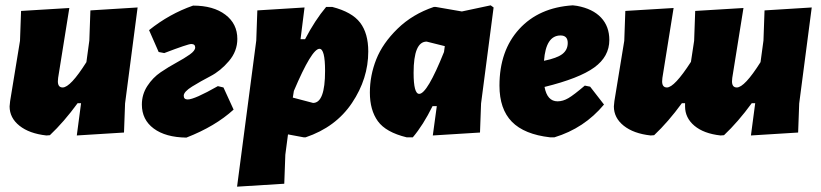

<svg xmlns="http://www.w3.org/2000/svg" viewBox="-20 -504 3079 720"><path d="M240 -474 198 -212 197 -199Q197 -176 215 -176Q244 -176 304 -271L315 -352L319 -465L496 -476L449 -116L445 -7L268 4L284 -117H271Q220 -47 167 3L154 4Q90 -3 53 -32.5Q16 -62 16 -105L18 -125L55 -351L59 -463Z M679 12Q601 11 556.5 -22Q512 -55 512 -112Q512 -150 532.5 -181.5Q553 -213 582.5 -233Q612 -253 641.5 -269Q671 -285 691.5 -299.5Q712 -314 712 -326Q712 -339 697 -339Q685 -339 596 -305L575 -309L539 -391Q615 -452 704 -483Q780 -483 825 -449Q870 -415 870 -358Q870 -312 838.5 -275Q807 -238 769.5 -218.5Q732 -199 700.5 -179.5Q669 -160 669 -145Q669 -131 684 -131Q709 -131 797 -181L818 -176L856 -93Q787 -30 679 12Z M1122 -476 1107 -357H1124Q1161 -428 1203 -478H1226Q1300 -459 1330.5 -419Q1361 -379 1361 -311Q1361 -209 1300 -118Q1239 -27 1126 11H1119L1060 0L1050 76L1046 185L869 196L941 -352L945 -465ZM1178 -321Q1149 -321 1082 -163L1078 -138L1154 -118Q1199 -118 1199 -238Q1199 -321 1178 -321Z M1607 -478H1614L1712 -461L1820 -484L1831 -476L1784 -116L1780 -7L1603 4L1618 -106H1602Q1567 -35 1528 11H1505Q1427 -8 1397 -49.5Q1367 -91 1367 -157Q1367 -221 1391 -281.5Q1415 -342 1471 -396.5Q1527 -451 1607 -478ZM1531 -231Q1531 -152 1552 -152Q1582 -152 1645 -309L1648 -331L1580 -348Q1531 -348 1531 -231Z M2245 -112Q2171 -23 2059 11H2043Q1946 0 1899.5 -47.5Q1853 -95 1853 -183Q1853 -314 1927 -395Q2001 -476 2128 -484L2144 -482Q2203 -471 2234 -438Q2265 -405 2265 -354Q2265 -292 2208.5 -251Q2152 -210 2022 -178Q2032 -124 2071 -124Q2091 -124 2111.5 -136Q2132 -148 2173 -183L2193 -179ZM2082 -371Q2027 -371 2020 -276Q2069 -286 2089 -301.5Q2109 -317 2109 -343Q2109 -371 2082 -371Z M2506 -474 2464 -212 2463 -199Q2463 -176 2481 -176Q2509 -176 2571 -272L2583 -351L2587 -463L2768 -474L2726 -212L2725 -199Q2725 -176 2743 -176Q2772 -176 2832 -271L2843 -352L2847 -465L3024 -476L2977 -116L2973 -7L2796 4L2812 -117H2799Q2748 -47 2695 3L2682 4Q2619 -3 2584 -32.5Q2549 -62 2549 -105V-117H2537Q2486 -47 2433 3L2420 4Q2356 -3 2319 -32.5Q2282 -62 2282 -105L2284 -125L2321 -351L2325 -463Z"/></svg>

Font: Alegreya Sans Black
Style: Italic
Weight: 900
Italic angle: -7°
Designer: Juan Pablo del Peral
Foundry: Huerta Tipografica
Version: Version 2.007